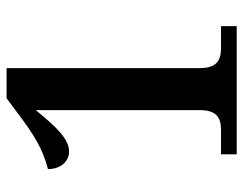

<svg xmlns="http://www.w3.org/2000/svg" viewBox="-100 -658 758 599"><g transform="rotate(-90 279.5 -359.0)"><path d="M97 0H497V-49H429C385 -49 366 -67 366 -116V-718H272L202 -666C136 -617 91 -599 51 -589C51 -549 75 -523 106 -523C146 -523 184 -565 235 -627V-116C235 -62 211 -49 173 -49H97Z"/></g></svg>

Font: Noto Serif SemiBold
Style: Regular
Weight: 600
Designer: Monotype Design Team
Foundry: Monotype Imaging Inc.
Version: Version 2.013